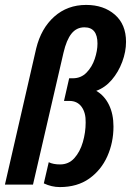

<svg xmlns="http://www.w3.org/2000/svg" viewBox="-28 -750 532 780"><path d="M215 10Q182 10 150 -5L170 -91Q188 -82 216 -82Q251 -82 274 -107.5Q297 -133 308.5 -172.5Q320 -212 320 -252Q321 -292 303.5 -316Q286 -340 254 -340H232L253 -432H268Q301 -432 323.5 -455Q346 -478 357 -511Q368 -544 368 -573Q368 -639 315 -639Q283 -639 262.5 -613.5Q242 -588 230 -536L106 0H-8L119 -553Q139 -635 192.5 -682.5Q246 -730 322 -730Q393 -730 438.5 -690.5Q484 -651 484 -580Q484 -540 468.5 -498.5Q453 -457 426 -425.5Q399 -394 363 -381Q396 -362 414.5 -324.5Q433 -287 433 -236Q433 -171 408 -115Q383 -59 334.5 -24.5Q286 10 215 10Z"/></svg>

Font: Instrument Sans Condensed SemiBold Italic
Style: Regular
Weight: 600
Width: 3
Italic angle: -13°
Designer: Rodrigo Fuenzalida
Foundry: fragTYPE
Version: Version 1.000; ttfautohint (v1.8.4.7-5d5b);gftools[0.9.28]